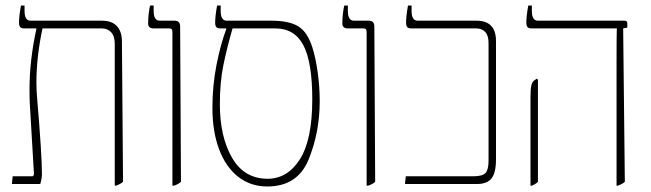

<svg xmlns="http://www.w3.org/2000/svg" viewBox="-20 -667 2360 696"><path d="M426 -8Q419 -1 401 6H396V-509Q396 -536 383 -550Q370 -564 349 -564H134Q112 -460 112 -369Q112 -336 115 -306Q132 -104 132 -37Q132 -20 126 0H23L26 -28H97Q103 -28 103 -39L88 -292Q87 -310 87 -344Q87 -448 112 -563V-564H68Q57 -564 53 -569Q49 -574 49 -585Q49 -609 56 -647H69V-627Q69 -592 91 -592H350Q385 -592 403.5 -572.5Q422 -553 422 -516Z M605 -550Q605 -558 602.5 -561Q600 -564 593 -564H537Q517 -564 517 -582Q517 -599 519 -617Q521 -635 524 -647H537V-627Q537 -592 559 -592H613Q633 -592 633 -571L636 -8Q628 0 611 6H605Z M1139 -300Q1139 -188 1099 -89.5Q1059 9 949 9Q888 9 843 -26.5Q798 -62 774 -126.5Q750 -191 750 -276Q750 -355 764.5 -430Q779 -505 800 -561V-564H779Q768 -564 764 -569Q760 -574 760 -585Q760 -609 767 -647H780V-627Q780 -592 802 -592H964Q1027 -592 1060.5 -572Q1094 -552 1112 -496Q1124 -459 1131.5 -405.5Q1139 -352 1139 -300ZM1112 -307Q1112 -441 1080 -502.5Q1048 -564 978 -564H823Q802 -491 789.5 -429.5Q777 -368 777 -289Q777 -172 821 -95.5Q865 -19 950 -19Q1022 -19 1067 -89.5Q1112 -160 1112 -307Z M1309 -550Q1309 -558 1306.5 -561Q1304 -564 1297 -564H1241Q1221 -564 1221 -582Q1221 -599 1223 -617Q1225 -635 1228 -647H1241V-627Q1241 -592 1263 -592H1317Q1337 -592 1337 -571L1340 -8Q1332 0 1315 6H1309Z M1451 -28H1696Q1729 -28 1740 -40Q1751 -52 1751 -84V-511Q1751 -538 1739 -551Q1727 -564 1706 -564H1471Q1460 -564 1456 -569Q1452 -574 1452 -585Q1452 -609 1459 -647H1472V-627Q1472 -592 1494 -592H1707Q1778 -592 1778 -518V-90Q1778 -40 1761.5 -20Q1745 0 1710 0H1448Z M2215 -444Q2215 -541 2216 -563V-564H1907Q1896 -564 1892 -569Q1888 -574 1888 -585Q1888 -609 1895 -647H1908V-627Q1908 -592 1930 -592H2244Q2254 -592 2254 -583V-567L2239 -564L2245 -8Q2238 -1 2220 6H2215ZM1903 -314Q1903 -343 1906 -356.5Q1909 -370 1916 -375L1926 -382L1930 -378V-8Q1921 1 1908 6H1903Z"/></svg>

Font: Noto Serif Hebrew NarrowThin
Style: Regular
Weight: 250
Width: 4
Designer: Monotype Design Team
Foundry: Monotype Imaging Inc.
Version: Version 1.000